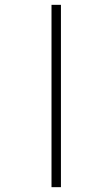

<svg xmlns="http://www.w3.org/2000/svg" viewBox="-20 -693 465 794"><path d="M193 -673V81H232V-673Z"/></svg>

Font: Noto Serif Hebrew Condensed Light
Style: Regular
Weight: 300
Width: 3
Designer: Monotype Design Team
Foundry: Monotype Imaging Inc.
Version: Version 2.004